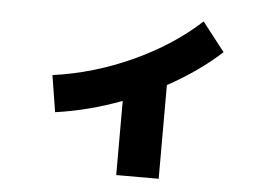

<svg xmlns="http://www.w3.org/2000/svg" viewBox="-48 -668 1097 784"><g transform="rotate(5 500.0 -276.0)"><path d="M756 -604 848 -486Q755 -401 629 -332V52H455V-252Q320 -201 184 -182L160 -332Q327 -355 484.5 -427Q642 -499 756 -604Z"/></g></svg>

Font: Mplus 1p Black
Style: Regular
Weight: 900
Version: Version 1.061